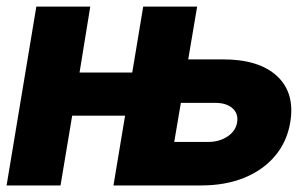

<svg xmlns="http://www.w3.org/2000/svg" viewBox="-25 -566 940 586"><path d="M-4.9 0 85.9 -545.9H250.5L217.8 -344.7H441.9L419.9 -212.9H195.3L159.7 0ZM487.3 -384.8H653.3Q765.1 -385.3 820.6 -333.7Q876 -282.2 860.8 -192.4Q851.1 -133.8 814.9 -90.6Q778.8 -47.4 721.2 -23.7Q663.6 0 588.4 0H321.3L412.1 -545.9H576.7L506.8 -132.8H610.4Q644.5 -132.8 669.4 -149.4Q694.3 -166 698.7 -192.4Q703.1 -220.2 683.8 -236.3Q664.6 -252.4 630.9 -252H465.3Z"/></svg>

Font: Inter Tight ExtraBold
Style: Italic
Weight: 800
Italic angle: -9.39999°
Designer: Rasmus Andersson
Foundry: rsms
Version: Version 3.004